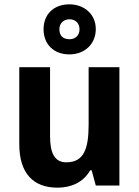

<svg xmlns="http://www.w3.org/2000/svg" viewBox="-20 -856 642 886"><path d="M300 -605C370 -605 422 -652 422 -722C422 -790 369 -836 300 -836C229 -836 181 -791 181 -721C181 -651 229 -605 300 -605ZM301 -675C270 -675 254 -692 254 -721C254 -749 274 -767 301 -767C328 -767 347 -749 347 -721C347 -692 327 -675 301 -675ZM531 -546H389V-281C389 -169 367 -107 286 -107C233 -107 211 -148 211 -227V-546H69V-190C69 -55 135 10 245 10C309 10 365 -15 396 -70H403L422 0H531Z"/></svg>

Font: Noto Sans Gurmukhi SemiCondensed
Style: Bold
Weight: 700
Width: 4
Designer: Jelle Bosma - Monotype Design Team
Foundry: Monotype Imaging Inc.
Version: Version 2.004